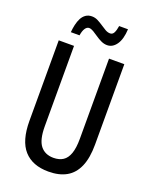

<svg xmlns="http://www.w3.org/2000/svg" viewBox="-167 -996 862 1095"><g transform="rotate(20 264.5 -449.0)"><path d="M463.4 -713.9V-226.1Q463.4 -144.5 440.7 -92.3Q418 -40 374 -15.1Q330.1 9.8 265.1 9.8Q168 9.8 116.7 -47.6Q65.4 -105 65.4 -225.1V-713.9H158.2V-226.1Q158.2 -144.5 186 -109.1Q213.9 -73.7 265.6 -73.7Q300.3 -73.7 323.5 -88.9Q346.7 -104 358.6 -137.7Q370.6 -171.4 370.6 -227.1V-713.9ZM114.3 -781.2Q116.2 -804.7 121.3 -827.4Q126.5 -850.1 135.7 -867.9Q145 -885.7 160.4 -896.5Q175.8 -907.2 197.3 -907.2Q216.3 -907.2 233.2 -898.7Q250 -890.1 266.1 -879.2Q282.2 -868.2 297.1 -859.6Q312 -851.1 326.7 -851.1Q341.8 -851.1 349.6 -866.5Q357.4 -881.8 361.3 -908.2H415Q412.1 -847.2 389.4 -814.7Q366.7 -782.2 333 -782.2Q314.5 -782.2 296.4 -790.8Q278.3 -799.3 262 -810.8Q245.6 -822.3 231.2 -830.8Q216.8 -839.4 204.6 -839.4Q191.4 -839.4 181.4 -824.5Q171.4 -809.6 167 -781.2Z"/></g></svg>

Font: Open Sans Condensed Medium
Style: Regular
Weight: 500
Width: 3
Designer: Monotype Design Team
Foundry: Monotype Imaging Inc.
Version: Version 3.000